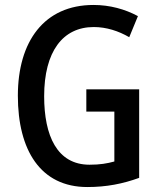

<svg xmlns="http://www.w3.org/2000/svg" viewBox="-20 -810 643 774"><path d="M328 -450V-360H441V-159C412 -151 383 -146 341 -146C210 -146 158 -263 158 -422C158 -602 233 -701 358 -701C409 -701 458 -685 501 -660L536 -745C484 -773 423 -790 357 -790C158 -790 52 -643 52 -424C52 -205 143 -56 332 -56C409 -56 475 -69 541 -93V-450Z"/></svg>

Font: Noto Sans Malayalam UI Condensed Medium
Style: Regular
Weight: 500
Width: 3
Designer: Jelle Bosma - Monotype Design Team
Foundry: Monotype Imaging Inc.
Version: Version 2.104